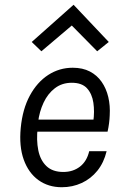

<svg xmlns="http://www.w3.org/2000/svg" viewBox="-20 -774 503 805"><path d="M239 11Q182.5 11 141 -19Q99.5 -49 79.5 -104.8Q59.5 -160.5 67 -238Q74.5 -316.5 105 -373Q135.5 -429.5 182.2 -459.8Q229 -490 285 -490Q326.5 -490 356.8 -474.2Q387 -458.5 406.2 -430.8Q425.5 -403 434 -367Q442.5 -331 440 -290Q439.5 -274.5 437.2 -257Q435 -239.5 431 -222H113.5L138 -238.5Q132 -186.5 140.5 -144.2Q149 -102 174.8 -77.5Q200.5 -53 245.5 -53Q286 -53 315 -75.2Q344 -97.5 354 -140H427Q415.5 -92 388.2 -58.2Q361 -24.5 322.5 -6.8Q284 11 239 11ZM139.5 -261 120.5 -272.5H395.5L371 -263.5Q377 -306 371.5 -343.2Q366 -380.5 344.8 -403.8Q323.5 -427 281 -427Q240 -427 210.2 -404.2Q180.5 -381.5 162.8 -343.8Q145 -306 139.5 -261ZM153.5 -559 113 -598 288.5 -754 436 -598 387.5 -559 281 -667Z"/></svg>

Font: Karla
Style: Italic
Weight: 400
Italic angle: -8°
Designer: Jonathan Pinhorn
Version: Version 2.004;gftools[0.9.33]